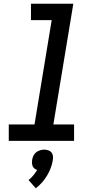

<svg xmlns="http://www.w3.org/2000/svg" viewBox="-20 -755 540 1029"><path d="M27 0V-88H165L257 -647H146V-735H373L266 -88H377V0ZM172 254 133 210Q147 199 158.5 185Q170 171 179 156Q171 153 164.5 148Q158 143 155 135.5Q152 128 151.5 119.5Q151 111 152 103Q154 91 159 80Q164 69 173.5 61.5Q183 54 194.5 50.5Q206 47 217 47Q228 47 238.5 50.5Q249 54 255.5 61.5Q262 69 263.5 80Q265 91 263 103Q260 124 252 145Q244 166 232.5 185.5Q221 205 205.5 222.5Q190 240 172 254Z"/></svg>

Font: Iosevka Curly Semibold Oblique
Style: Regular
Weight: 600
Italic angle: -9°
Monospace: yes
Designer: Belleve Invis
Foundry: Belleve Invis
Version: Version 11.1.0; ttfautohint (v1.8.3)